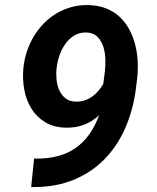

<svg xmlns="http://www.w3.org/2000/svg" viewBox="-20 -741 627 767"><path d="M123.5 -107.4Q219.2 -106.4 281.2 -149.2Q343.3 -191.9 376 -280.8Q320.8 -229.5 245.1 -231Q196.3 -231.4 161.9 -252Q127.4 -272.5 106.4 -305.7Q85.4 -338.9 77.4 -380.9Q69.3 -422.9 73.2 -466.3Q76.2 -500.5 86.7 -533Q97.2 -565.4 114 -594Q130.9 -622.6 153.8 -646.2Q176.8 -669.9 204.6 -686.8Q232.4 -703.6 264.9 -712.6Q297.4 -721.7 333.5 -720.7Q373 -719.7 403.8 -707.5Q434.6 -695.3 457.3 -674.3Q480 -653.3 495.4 -625.2Q510.7 -597.2 519.3 -565.4Q527.8 -533.7 529.8 -499Q531.7 -464.4 528.3 -430.7L522.5 -383.8Q511.2 -299.3 479.7 -228Q448.2 -156.7 397.2 -104.7Q346.2 -52.7 275.9 -23.4Q205.6 5.9 117.2 6.3H104.5L116.2 -107.9ZM283.7 -335Q301.8 -334.5 317.9 -339.8Q334 -345.2 347.7 -354.7Q361.3 -364.3 372.6 -377.4Q383.8 -390.6 392.6 -405.8L398.9 -455.1Q401.4 -476.1 400.9 -502.7Q400.4 -529.3 393.1 -553.2Q385.7 -577.1 369.4 -593.8Q353 -610.4 324.2 -611.3Q296.4 -611.8 275.4 -598.4Q254.4 -585 239.7 -563.7Q225.1 -542.5 216.8 -517.1Q208.5 -491.7 206.1 -468.3Q203.6 -446.8 205.8 -423.6Q208 -400.4 216.6 -381.1Q225.1 -361.8 241.2 -348.6Q257.3 -335.4 283.7 -335Z"/></svg>

Font: TypoPRO Roboto Mono
Style: Bold Italic
Weight: 700
Designer: Google
Version: Version 2.000986; 2015; ttfautohint (v1.3)